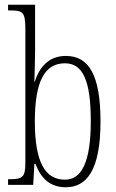

<svg xmlns="http://www.w3.org/2000/svg" viewBox="-20 -780 490 810"><path d="M258 10C344 10 404 -60 404 -267C404 -465 354 -544 258 -544C187 -544 147 -499 126 -434H125C126 -475 128 -529 128 -564V-760H14V-736H22C75 -736 87 -730 87 -659V-93C87 -33 75 -24 23 -24H14V0H120L125 -88H130C152 -30 189 10 258 10ZM254 -22C169 -22 127 -98 127 -268C127 -438 169 -513 254 -513C331 -513 363 -437 363 -269C363 -93 323 -22 254 -22Z"/></svg>

Font: Noto Serif Sinhala ExtraCondensed ExtraLight
Style: Regular
Weight: 200
Width: 2
Designer: Jelle Bosma - Monotype Design Team
Foundry: Monotype Imaging Inc.
Version: Version 2.007